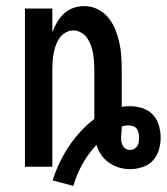

<svg xmlns="http://www.w3.org/2000/svg" viewBox="-20 -548 548 631"><path d="M221 63 153 45Q162 16 175.5 -12.5Q189 -41 206 -66.5Q223 -92 244 -115Q265 -138 290 -157V-320Q290 -333 289 -346.5Q288 -360 285.5 -373.5Q283 -387 278.5 -399.5Q274 -412 266.5 -423Q259 -434 246.5 -441Q234 -448 221 -448Q208 -448 195.5 -441Q183 -434 175.5 -423Q168 -412 163.5 -399.5Q159 -387 156.5 -373.5Q154 -360 153 -346.5Q152 -333 152 -320V0H62V-520H152V-442Q158 -459 167.5 -475Q177 -491 190.5 -503.5Q204 -516 221.5 -522Q239 -528 257 -528Q280 -528 300.5 -518Q321 -508 335.5 -490.5Q350 -473 358.5 -452Q367 -431 372 -409Q377 -387 378.5 -364.5Q380 -342 380 -320V-197Q387 -198 394 -198.5Q401 -199 407 -199Q428 -199 448 -192.5Q468 -186 482 -171.5Q496 -157 502 -136.5Q508 -116 508 -96Q508 -75 502 -55Q496 -35 482 -20Q468 -5 447.5 1.5Q427 8 407 8Q389 8 371 2.5Q353 -3 338 -13.5Q323 -24 312.5 -39.5Q302 -55 297 -72Q270 -43 251 -9Q232 25 221 63ZM407 -55Q414 -55 420.5 -58.5Q427 -62 431 -68Q435 -74 436 -81Q437 -88 437 -96Q437 -103 435.5 -111Q434 -119 429.5 -125Q425 -131 417.5 -133.5Q410 -136 402 -136Q396 -136 390.5 -135Q385 -134 380 -132V-128Q380 -119 379 -110.5Q378 -102 378 -93Q378 -86 379.5 -79.5Q381 -73 384.5 -67.5Q388 -62 394 -58.5Q400 -55 407 -55Z"/></svg>

Font: Iosevka SS10 Medium
Style: Regular
Weight: 500
Monospace: yes
Designer: Belleve Invis
Foundry: Belleve Invis
Version: Version 28.0.6; ttfautohint (v1.8.4)